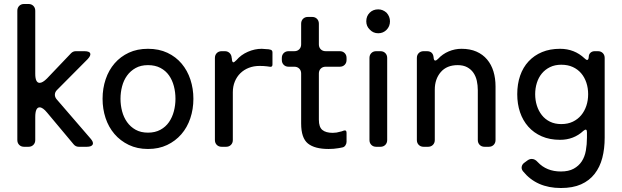

<svg xmlns="http://www.w3.org/2000/svg" viewBox="-20 -737 3124 964"><path d="M67 -34V-683Q67 -698 76.5 -707.5Q86 -717 101 -717H123Q138 -717 147.5 -707.5Q157 -698 157 -683V-367Q157 -321 179 -321Q194 -321 216 -343L337 -470Q347 -480 361 -480H403Q429 -480 433 -469Q437 -458 420 -440L266 -285Q256 -275 255.5 -262.5Q255 -250 264 -239L434 -42Q451 -23 445.5 -11.5Q440 0 415 0H376Q360 0 350 -12L217 -171Q195 -198 179 -198Q157 -198 157 -149V-34Q157 -19 147.5 -9.5Q138 0 123 0H101Q86 0 76.5 -9.5Q67 -19 67 -34Z M723 11Q669 11 626.5 -9.5Q584 -30 554.5 -64.5Q525 -99 510 -144.5Q495 -190 495 -241Q495 -293 510.5 -339Q526 -385 555.5 -419Q585 -453 627 -472.5Q669 -492 723 -492Q778 -492 820.5 -472Q863 -452 892 -417.5Q921 -383 936 -337.5Q951 -292 951 -241Q951 -189 935.5 -143Q920 -97 890.5 -63Q861 -29 819 -9Q777 11 723 11ZM723 -71Q759 -71 785.5 -85.5Q812 -100 828.5 -124Q845 -148 853 -178.5Q861 -209 861 -241Q861 -274 853 -304.5Q845 -335 828.5 -358.5Q812 -382 785.5 -396Q759 -410 723 -410Q687 -410 661 -395.5Q635 -381 618 -357.5Q601 -334 593 -303.5Q585 -273 585 -241Q585 -209 593 -178.5Q601 -148 618 -124Q635 -100 661 -85.5Q687 -71 723 -71Z M1059 -34V-446Q1059 -461 1068.5 -470.5Q1078 -480 1093 -480H1109Q1123 -480 1132.5 -471Q1142 -462 1143 -448L1144 -443Q1145 -424 1152 -424Q1156 -424 1167 -435Q1190 -462 1224.5 -477Q1259 -492 1294 -492L1322 -490H1326L1336 -488Q1348 -486 1348 -474V-413Q1348 -399 1334 -402L1320 -404Q1312 -405 1302.5 -405.5Q1293 -406 1283 -406Q1254 -406 1229.5 -396.5Q1205 -387 1187 -369.5Q1169 -352 1159 -327.5Q1149 -303 1149 -274V-34Q1149 -19 1139.5 -9.5Q1130 0 1115 0H1093Q1078 0 1068.5 -9.5Q1059 -19 1059 -34Z M1630 11Q1560 11 1526 -16.5Q1492 -44 1492 -117V-368Q1492 -383 1482.5 -392.5Q1473 -402 1458 -402H1429Q1414 -402 1404.5 -411.5Q1395 -421 1395 -436V-446Q1395 -461 1404.5 -470.5Q1414 -480 1429 -480H1458Q1473 -480 1482.5 -489.5Q1492 -499 1492 -514V-618Q1492 -633 1501.5 -642.5Q1511 -652 1526 -652H1547Q1562 -652 1571.5 -642.5Q1581 -633 1581 -618V-514Q1581 -499 1590.5 -489.5Q1600 -480 1615 -480H1686Q1701 -480 1710.5 -470.5Q1720 -461 1720 -446V-436Q1720 -421 1710.5 -411.5Q1701 -402 1686 -402H1615Q1600 -402 1590.5 -392.5Q1581 -383 1581 -368V-136Q1581 -99 1598.5 -84.5Q1616 -70 1651 -70Q1670 -70 1689 -76Q1696 -77 1705 -81Q1720 -86 1720 -70V-25Q1720 -16 1714.5 -7.5Q1709 1 1700 3Q1695 4 1690 5Q1685 6 1679 7Q1656 11 1630 11Z M1879 -570Q1854 -570 1837 -588Q1819 -605 1819 -630Q1819 -656 1836 -673Q1853 -690 1879 -690Q1902 -690 1921 -673Q1938 -654 1938 -630Q1938 -605 1921 -587.5Q1904 -570 1879 -570ZM1835 -34V-446Q1835 -461 1844.5 -470.5Q1854 -480 1869 -480H1890Q1905 -480 1914.5 -470.5Q1924 -461 1924 -446V-34Q1924 -19 1914.5 -9.5Q1905 0 1890 0H1869Q1854 0 1844.5 -9.5Q1835 -19 1835 -34Z M2073 -34V-446Q2073 -461 2082.5 -470.5Q2092 -480 2107 -480H2123Q2154 -480 2157 -449Q2158 -433 2165 -433Q2171 -433 2179 -441Q2202 -466 2233 -479Q2264 -492 2297 -492Q2340 -492 2372 -478Q2404 -464 2425.5 -438.5Q2447 -413 2457.5 -378.5Q2468 -344 2468 -303V-34Q2468 -19 2458.5 -9.5Q2449 0 2434 0H2413Q2398 0 2388.5 -9.5Q2379 -19 2379 -34V-284Q2379 -309 2374 -331.5Q2369 -354 2357 -371.5Q2345 -389 2325.5 -399.5Q2306 -410 2278 -410Q2223 -410 2193 -375Q2163 -340 2163 -287V-34Q2163 -19 2153.5 -9.5Q2144 0 2129 0H2107Q2092 0 2082.5 -9.5Q2073 -19 2073 -34Z M2796 207Q2674 207 2606 123Q2597 112 2599.5 99.5Q2602 87 2614 79L2629 68Q2639 61 2650 61Q2666 61 2680 77Q2724 124 2796 124Q2835 124 2860.5 110Q2886 96 2901 73Q2916 50 2921.5 19Q2927 -12 2927 -46V-73Q2927 -95 2909 -80Q2861 -35 2792 -35Q2740 -35 2700 -52.5Q2660 -70 2632.5 -101Q2605 -132 2591 -173.5Q2577 -215 2577 -264Q2577 -315 2591.5 -357Q2606 -399 2634 -429Q2662 -459 2701.5 -475.5Q2741 -492 2792 -492Q2864 -492 2915 -444Q2923 -436 2928 -436Q2935 -436 2936 -451Q2936 -464 2944.5 -472Q2953 -480 2966 -480H2982Q2997 -480 3006.5 -470.5Q3016 -461 3016 -446V-46Q3016 10 3004 56Q2992 102 2965.5 136Q2939 170 2897.5 188.5Q2856 207 2796 207ZM2798 -114Q2831 -114 2856 -126Q2881 -138 2898 -158.5Q2915 -179 2924 -206Q2933 -233 2933 -264Q2933 -295 2924 -322Q2915 -349 2898 -369Q2881 -389 2856 -400.5Q2831 -412 2798 -412Q2766 -412 2741.5 -400Q2717 -388 2700.5 -368Q2684 -348 2675.5 -321Q2667 -294 2667 -264Q2667 -234 2675.5 -207Q2684 -180 2700.5 -159Q2717 -138 2741.5 -126Q2766 -114 2798 -114Z"/></svg>

Font: Higure Gothic Medium
Style: Regular
Weight: 500
Designer: Yoshimichi Ohira
Foundry: Positype
Version: Version 1.000